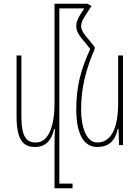

<svg xmlns="http://www.w3.org/2000/svg" viewBox="-20 -780 752 1032"><path d="M299 207V-735H433L411 -701C396 -677 390 -658 390 -640C390 -619 397 -601 417 -576L465 -517C414 -405 390 -317 390 -190C390 -74 423 10 502 10C564 10 599 -22 613 -87H617L620 0H641V-482H615V-226C615 -93 579 -14 502 -14C444 -14 416 -98 416 -190C416 -308 441 -405 489 -517V-527L439 -589C422 -610 416 -626 416 -640C416 -653 422 -671 433 -688L472 -748L449 -760H273V-226C273 -93 237 -14 173 -14C121 -14 95 -46 95 -155V-482H69V-156C69 -25 106 10 169 10C222 10 257 -22 271 -87H275C274 -58 273 -30 273 -1V232H370V207Z"/></svg>

Font: Noto Sans Armenian ExtraCondensed Thin
Style: Regular
Weight: 100
Width: 2
Designer: Monotype Design Team
Foundry: Monotype Imaging Inc.
Version: Version 2.008